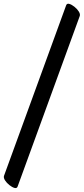

<svg xmlns="http://www.w3.org/2000/svg" viewBox="-123 -744 442 1013"><path d="M298 -660 -30 240Q-34 251 -46.5 247.5Q-59 244 -73.5 232.5Q-88 221 -96.5 207.5Q-105 194 -102 184L226 -716Q230 -727 242.5 -723.5Q255 -720 269.5 -708.5Q284 -697 292.5 -683.5Q301 -670 298 -660Z"/></svg>

Font: Story Script
Style: Regular
Weight: 400
Designer: Lana Roulhac, Ben Buysse
Version: Version 1.000; ttfautohint (v1.8.4.7-5d5b)